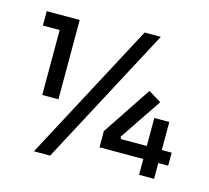

<svg xmlns="http://www.w3.org/2000/svg" viewBox="-101 -799 1025 940"><g transform="rotate(15 411.0 -329.0)"><path d="M229 22H147L520 -680H602ZM197 -255H115V-584H30V-657H197ZM750 0H674V-80H452V-162L617 -410L682 -370L538 -156L545 -146H674V-288H750V-146H800V-80H750Z"/></g></svg>

Font: Sora
Style: Regular
Weight: 400
Designer: Jonathan Barnbrook, Julián Moncada
Foundry: Barnbrook Fonts
Version: Version 2.000